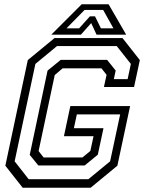

<svg xmlns="http://www.w3.org/2000/svg" viewBox="-20 -878 679 898"><path d="M86 0 5 -103 110 -597 235 -700H553L634 -597L607 -471H466L478.5 -528L454.5 -558.5H273L236 -527L160.5 -171.5L184 -141.5H365.5L402.5 -172L417.5 -241H279L309 -382H588.5L529 -103L404 0ZM114 -40H393.5L495 -123.5L542 -343H339.5L325.5 -278.5H464L437.5 -154.5L376 -104H159.5L119 -153.5L202.5 -548L264 -598H481L521 -548L512.5 -508H577L592 -579L526 -662.5H246.5L145.5 -579L48.5 -123.5ZM362 -858H488L570 -716H431.5L406.5 -770L358.5 -716H220ZM375.5 -831.5 291 -745.5H350L400.5 -801.5H424.5L452 -745.5H510.5L462.5 -831.5Z"/></svg>

Font: Tourney
Style: Italic
Weight: 400
Italic angle: -12°
Version: Version 1.015